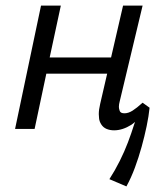

<svg xmlns="http://www.w3.org/2000/svg" viewBox="-20 -462 588 688"><path d="M372 180Q392 149 409 115Q426 81 438.5 48Q451 15 461 -17Q463 -21 464 -25Q457 -20 451 -15Q435 -5 419.5 0Q404 5 389 5Q374 5 362 0Q350 -5 343 -16Q336 -27 335 -38Q334 -49 334 -53Q334 -69 339 -90L364 -198H146L104 0H34L127 -442H198L158 -256H378L421 -442H491L409 -99Q406 -88 406 -79Q406 -73 409 -64.5Q412 -56 426 -56Q440 -56 455 -65.5Q470 -75 491 -94L516 -76Q513 -46 505.5 -10Q498 26 487.5 64Q477 102 463.5 138.5Q450 175 433 206Z"/></svg>

Font: Isabella Sans
Style: Italic
Weight: 400
Italic angle: -12°
Designer: Christian Thalmann (Catharsis Fonts), Cristiano Sobral
Foundry: The Isabella Sans Project Authors
Version: Version 2.026; ttfautohint (v1.8.4.7-5d5b-dirty)